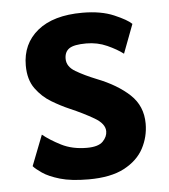

<svg xmlns="http://www.w3.org/2000/svg" viewBox="-43 -548 524 596"><g transform="rotate(-5 218.5 -249.5)"><path d="M210 9Q155.5 9 120.8 -1.2Q86 -11.5 66.8 -24.8Q47.5 -38 40 -47L77 -142Q99 -124 133.2 -106.5Q167.5 -89 213 -89Q248.5 -89 262.8 -103.5Q277 -118 277 -135Q277 -158.5 244.5 -177.5Q212 -196.5 169 -215Q143.5 -226 115 -243Q86.5 -260 66.2 -288Q46 -316 46 -360Q46 -427.5 95.2 -467.8Q144.5 -508 235 -508Q293 -508 333.2 -490.8Q373.5 -473.5 387 -460L353 -370Q333.5 -385 303.5 -398.5Q273.5 -412 239 -412Q201 -412 186 -402Q171 -392 171 -370Q171 -345.5 197.8 -329.8Q224.5 -314 262 -299Q324.5 -274.5 362.8 -238.8Q401 -203 401 -148Q401 -107 382 -71.2Q363 -35.5 321 -13.2Q279 9 210 9Z"/></g></svg>

Font: Alatsi
Style: Regular
Weight: 400
Designer: Spyros Zevelakis, Eben Sorkin
Foundry: www.sorkintype.com
Version: Version 1.008; ttfautohint (v1.8.4.7-5d5b)